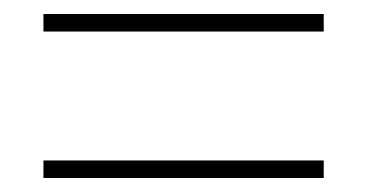

<svg xmlns="http://www.w3.org/2000/svg" viewBox="-20 -490 525 274"><path d="M42 -445V-470H442V-445ZM42 -236V-261H442V-236Z"/></svg>

Font: Noto Sans Thai Looped UI Narrow Thin
Style: Regular
Weight: 100
Width: 4
Designer: Cadson Demak Team
Foundry: Cadson Demak Co., Ltd.
Version: Version 1.000; ttfautohint (v1.8.4.7-5d5b)